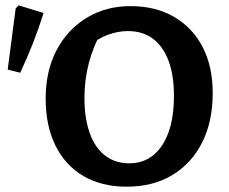

<svg xmlns="http://www.w3.org/2000/svg" viewBox="-20 -692 861 723"><path d="M457 11Q363 11 294.5 -29Q226 -69 189 -143.5Q152 -218 152 -320Q152 -425 193 -503Q234 -581 306.5 -625Q379 -669 471 -669Q566 -669 635.5 -628.5Q705 -588 743 -515Q781 -442 781 -341Q781 -234 741 -155Q701 -76 628.5 -32.5Q556 11 457 11ZM467 -77Q519 -77 556.5 -107Q594 -137 614.5 -193.5Q635 -250 635 -331Q635 -409 614.5 -463.5Q594 -518 555.5 -546.5Q517 -575 462 -575Q424 -575 385 -560.5Q346 -546 312 -516L365 -578Q298 -460 298 -323Q298 -246 318 -190.5Q338 -135 376 -106Q414 -77 467 -77ZM56 -418 9 -430 39 -660 50 -672 144 -643Q126 -585 104 -529Q82 -473 56 -418Z"/></svg>

Font: Piazzolla 24pt
Style: Bold
Weight: 700
Designer: Juan Pablo del Peral
Foundry: Huerta Tipografica
Version: Version 2.005